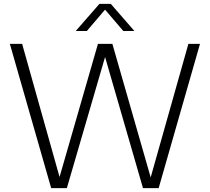

<svg xmlns="http://www.w3.org/2000/svg" viewBox="-20 -965 1076 985"><path d="M946.5 -740H1006L794 0H713.5L519 -672.5L323 0H242.5L30.5 -740H93.5L285.5 -57L482.5 -740H556.5L753 -55ZM669.5 -806H612.5L519 -915.5L425.5 -806H368.5L490 -945H548.5Z"/></svg>

Font: Encode Sans Light
Style: Regular
Weight: 300
Designer: Multiple Designers
Foundry: Impallari Type
Version: Version 2.000